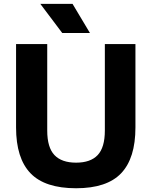

<svg xmlns="http://www.w3.org/2000/svg" viewBox="-20 -969 788 998"><path d="M375.5 9.5Q213.5 9.5 138.5 -68.5Q63.5 -146.5 63.5 -306.5V-740H225.5V-290.5Q225.5 -202.5 263 -163Q300.5 -123.5 375.5 -123.5Q450.5 -123.5 487.8 -163Q525 -202.5 525 -290.5V-740H684V-306.5Q684 -146.5 609.8 -68.5Q535.5 9.5 375.5 9.5ZM303.5 -797.5 189.5 -949H357L447.5 -797.5Z"/></svg>

Font: Encode Sans
Style: Bold
Weight: 700
Designer: Multiple Designers
Foundry: Impallari Type
Version: Version 3.002; ttfautohint (v1.8.3) -l 8 -r 50 -G 200 -x 14 